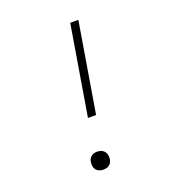

<svg xmlns="http://www.w3.org/2000/svg" viewBox="-135 -841 869 955"><g transform="rotate(-20 300.0 -363.5)"><path d="M265 -260 344 -735H387L308 -260ZM250 8Q239 8 228.5 4Q218 0 211.5 -8.5Q205 -17 203.5 -28Q202 -39 204 -51Q205 -59 209 -66Q213 -73 220 -78Q227 -83 234.5 -85Q242 -87 250 -87Q262 -87 272 -83Q282 -79 288.5 -70.5Q295 -62 297 -50.5Q299 -39 297 -28Q295 -20 291 -12.5Q287 -5 280.5 -0.5Q274 4 266 6Q258 8 250 8Z"/></g></svg>

Font: Iosevka Curly Slab XLtExObl
Style: Regular
Weight: 200
Width: 7
Italic angle: -9°
Monospace: yes
Designer: Belleve Invis
Foundry: Belleve Invis
Version: Version 11.0.0; ttfautohint (v1.8.3)